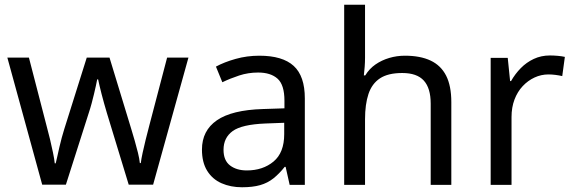

<svg xmlns="http://www.w3.org/2000/svg" viewBox="-20 -780 2418 810"><path d="M431 -303Q425 -324 419 -344.5Q413 -365 408.5 -383.5Q404 -402 400 -418Q396 -434 394 -445H390Q388 -434 384.5 -418Q381 -402 376.5 -383Q372 -364 366.5 -343.5Q361 -323 354 -302L258 -1H158L11 -537H102L176 -251Q184 -222 191 -192.5Q198 -163 203.5 -136.5Q209 -110 211 -91H215Q218 -103 222 -121Q226 -139 230.5 -159Q235 -179 240.5 -199Q246 -219 251 -235L346 -537H442L534 -235Q541 -212 548.5 -186Q556 -160 562 -135.5Q568 -111 570 -92H574Q576 -109 581.5 -134.5Q587 -160 594.5 -190.5Q602 -221 610 -251L685 -537H775L626 -1H523Z M1074 -545Q1172 -545 1219 -502Q1266 -459 1266 -365V0H1202L1185 -76H1181Q1158 -47 1133.5 -27.5Q1109 -8 1077.5 1Q1046 10 1001 10Q953 10 914.5 -7Q876 -24 854 -59.5Q832 -95 832 -149Q832 -229 895 -272.5Q958 -316 1089 -320L1180 -323V-355Q1180 -422 1151 -448Q1122 -474 1069 -474Q1027 -474 989 -461.5Q951 -449 918 -433L891 -499Q926 -518 974 -531.5Q1022 -545 1074 -545ZM1100 -259Q1000 -255 961.5 -227Q923 -199 923 -148Q923 -103 950.5 -82Q978 -61 1021 -61Q1089 -61 1134 -98.5Q1179 -136 1179 -214V-262Z M1520 -537Q1520 -518 1518.5 -498Q1517 -478 1515 -462H1521Q1538 -490 1564 -508Q1590 -526 1622 -535.5Q1654 -545 1688 -545Q1753 -545 1796.5 -524.5Q1840 -504 1862 -461Q1884 -418 1884 -349V0H1797V-343Q1797 -408 1768 -440Q1739 -472 1677 -472Q1617 -472 1583 -449.5Q1549 -427 1534.5 -383.5Q1520 -340 1520 -277V0H1432V-760H1520Z M2300 -546Q2315 -546 2332.5 -544.5Q2350 -543 2363 -540L2352 -459Q2339 -462 2323.5 -464Q2308 -466 2294 -466Q2263 -466 2235 -453Q2207 -440 2185 -416.5Q2163 -393 2150.5 -360Q2138 -327 2138 -286V0H2050V-536H2122L2132 -438H2136Q2153 -468 2177 -492.5Q2201 -517 2232 -531.5Q2263 -546 2300 -546Z"/></svg>

Font: binaryhoriontal115
Style: Book
Weight: 400
Designer: Jelle Bosma - Monotype Design Team
Foundry: Monotype Imaging Inc.
Version: Version 2.003